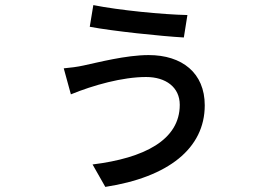

<svg xmlns="http://www.w3.org/2000/svg" viewBox="-20 -666 1040 753"><path d="M346 -646 332 -561C421 -544 613 -524 701 -519L715 -607C618 -609 446 -626 346 -646ZM685 -255C685 -117 546 -46 343 -21L393 67C640 29 783 -84 783 -253C783 -380 694 -450 563 -450C474 -450 364 -421 307 -409C285 -404 254 -400 230 -398L258 -296C346 -332 460 -364 553 -364C630 -364 685 -324 685 -255Z"/></svg>

Font: DAIFUKU Sans JP Medium
Style: Regular
Weight: 500
Designer: Original font ‘Source Han Sans JP’ : Ryoko NISHIZUKA  (kana, bopomofo & ideographs); Paul D. Hunt (Latin, Greek & Cyrill
Foundry: Daifuku
Version: Version 1.000